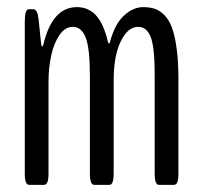

<svg xmlns="http://www.w3.org/2000/svg" viewBox="-20 -517 563 537"><path d="M61.5 0Q49.3 0 49.3 -30.8V-456.5Q49.3 -491.2 60.5 -491.2H73.2Q85 -491.2 87.9 -462.9L95.2 -393.1Q96.2 -386.7 98.6 -386.7Q99.6 -386.7 101.6 -393.6Q126.5 -497.1 195.3 -497.1Q226.6 -497.1 248 -474.6Q269.5 -452.1 282.2 -398.9Q283.7 -395.5 284.7 -395.5Q286.6 -395.5 287.6 -398.9Q300.3 -448.7 326.2 -472.9Q352.1 -497.1 380.4 -497.1Q398.9 -497.1 412.8 -492.4Q426.8 -487.8 439.7 -474.9Q452.6 -461.9 460.9 -439.7Q469.2 -417.5 474.1 -381.1Q479 -344.7 479 -294.9V-30.8Q479 0 466.8 0H424.3Q412.6 0 412.6 -30.8V-309.1Q412.6 -384.8 401.6 -413.3Q390.6 -441.9 366.2 -441.9Q337.4 -441.9 317.6 -401.1Q297.9 -360.4 297.9 -292V-30.8Q297.9 0 286.1 0H243.7Q231.4 0 231.4 -30.8V-304.7Q231.4 -381.8 219.7 -411.9Q208 -441.9 183.6 -441.9Q162.1 -441.9 146.5 -419.2Q130.9 -396.5 123.3 -362.3Q115.7 -328.1 115.7 -288.6V-30.8Q115.7 0 103.5 0Z"/></svg>

Font: BenchNine
Style: Regular
Weight: 400
Designer: Vernon Adams
Foundry: Vernon Adams
Version: Version 1 ; ttfautohint (v0.92.18-e454-dirty) -l 8 -r 50 -G 